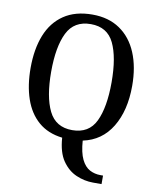

<svg xmlns="http://www.w3.org/2000/svg" viewBox="-101 -802 904 1111"><g transform="rotate(10 351.0 -246.5)"><path d="M523 232Q472 232 423.5 211Q375 190 341.5 141.5Q308 93 302 7Q217 -3 161.5 -51Q106 -99 79 -178Q52 -257 52 -359Q52 -470 84.5 -552Q117 -634 184 -679.5Q251 -725 352 -725Q447 -725 513.5 -679.5Q580 -634 614.5 -551.5Q649 -469 649 -358Q649 -213 590.5 -116.5Q532 -20 422 3Q427 73 446 112Q465 151 494 166.5Q523 182 558 182H573V232ZM351 -46Q449 -46 488.5 -128.5Q528 -211 528 -358Q528 -505 488.5 -587Q449 -669 352 -669Q254 -669 213.5 -587Q173 -505 173 -358Q173 -211 213.5 -128.5Q254 -46 351 -46Z"/></g></svg>

Font: Noto Serif Tamil SemiCondensed Medium
Style: Italic
Weight: 500
Width: 4
Italic angle: -12°
Designer: Indian Type Foundry, Tom Grace, and the Monotype Design Team
Foundry: Monotype Imaging Inc.
Version: Version 2.003; ttfautohint (v1.8.4.7-5d5b)